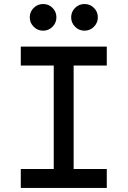

<svg xmlns="http://www.w3.org/2000/svg" viewBox="-20 -922 626 942"><path d="M82 0V-92.8H243.7V-600.6H82V-693.4H503.9V-600.6H341.3V-92.8H503.9V0ZM394.5 -771.5Q367.7 -771.5 348.4 -790.8Q329.1 -810.1 329.1 -836.9Q329.1 -864.3 348.4 -883.3Q367.7 -902.3 394.5 -902.3Q421.9 -902.3 440.9 -883.3Q460 -864.3 460 -836.9Q460 -810.1 440.9 -790.8Q421.9 -771.5 394.5 -771.5ZM191.4 -771.5Q164.6 -771.5 145.3 -790.8Q126 -810.1 126 -836.9Q126 -864.3 145.3 -883.3Q164.6 -902.3 191.4 -902.3Q218.8 -902.3 237.8 -883.3Q256.8 -864.3 256.8 -836.9Q256.8 -810.1 237.8 -790.8Q218.8 -771.5 191.4 -771.5Z"/></svg>

Font: Caskaydia Cove
Style: Regular
Weight: 400
Monospace: yes
Designer: Aaron Bell
Foundry: Saja Typeworks
Version: Version 4.300; ttfautohint (v1.8.3)